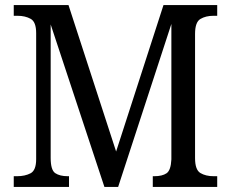

<svg xmlns="http://www.w3.org/2000/svg" viewBox="-20 -734 907 754"><path d="M34 0V-42H47Q78 -42 100 -53.5Q122 -65 122 -109V-604Q122 -648 100.5 -660Q79 -672 49 -672H34V-714H249L436 -139L622 -714H833V-672H818Q788 -672 767 -659.5Q746 -647 746 -601V-113Q746 -67 767 -54.5Q788 -42 819 -42H833V0H580V-42H586Q617 -42 634 -53.5Q651 -65 653 -108V-640L444 0H390L179 -638V-114Q179 -66 197 -54Q215 -42 246 -42H251V0Z"/></svg>

Font: Noto Serif Myanmar SemiCondensed
Style: Regular
Weight: 400
Width: 4
Designer: Ben Mitchell and the Monotype Design Team
Foundry: Monotype Imaging Inc.
Version: Version 2.106; ttfautohint (v1.8.4.7-5d5b)